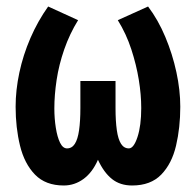

<svg xmlns="http://www.w3.org/2000/svg" viewBox="-20 -560 600 590"><path d="M176 10Q120 10 87.5 -23.5Q55 -57 41.5 -112.5Q28 -168 28 -232Q28 -283 39.5 -337Q51 -391 73.5 -443Q96 -495 128 -540L220 -498Q194 -456 177.5 -408.5Q161 -361 154 -314.5Q147 -268 147 -227Q147 -196 151.5 -167.5Q156 -139 164.5 -121.5Q173 -104 186 -104Q201 -104 210 -118Q219 -132 223 -160Q227 -188 227 -228V-311H335V-228Q335 -188 339 -160Q343 -132 352 -118Q361 -104 376 -104Q391 -104 402.5 -139Q414 -174 414 -228Q414 -269 406.5 -315Q399 -361 383.5 -408.5Q368 -456 342 -498L435 -540Q466 -499 488 -446.5Q510 -394 522 -338.5Q534 -283 534 -232Q534 -168 521 -112.5Q508 -57 475.5 -23.5Q443 10 386 10Q349 10 324 -10Q299 -30 281 -69Q264 -30 236.5 -10Q209 10 176 10Z"/></svg>

Font: Ubuntu Sans Mono
Style: Bold
Weight: 700
Monospace: yes
Designer: Dalton Maag Ltd
Foundry: Dalton Maag Ltd
Version: Version 1.006